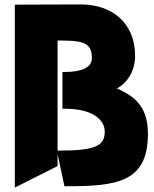

<svg xmlns="http://www.w3.org/2000/svg" viewBox="-20 -841 697 867"><path d="M47 6 240 -91V-145L271 0H279C507 0 648 -17 648 -237C648 -368 579 -409 508 -442C550 -463 590 -516 590 -589C590 -738 485 -821 345 -821L47 -820ZM240 -161V-658C348 -658 395 -653 395 -579C395 -536 349 -516 272 -516H262V-350H272C412 -350 453 -291 453 -247C453 -184 414 -161 249 -161Z"/></svg>

Font: Rabbid Highway Sign IV
Style: Blk
Weight: 400
Foundry: Cannot Into Space Fonts
Version: Version 0.277